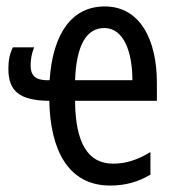

<svg xmlns="http://www.w3.org/2000/svg" viewBox="-20 -566 548 596"><path d="M305 -546C205 -546 144 -465 134 -317H123C90 -318 75 -332 75 -363C75 -383 79 -402 86 -419H20C10 -399 6 -378 6 -352C6 -282 42 -254 133 -253C136 -103 190 10 322 10C368 10 409 -1 447 -24V-94C406 -69 370 -58 331 -58C253 -58 214 -122 213 -253H467V-309C467 -441 416 -546 305 -546ZM304 -479C364 -479 391 -405 391 -317H213C217 -427 249 -479 304 -479Z"/></svg>

Font: Noto Sans UI Condensed
Style: Regular
Weight: 400
Width: 3
Designer: Monotype Design Team
Foundry: Monotype Imaging Inc.
Version: Version 1.901